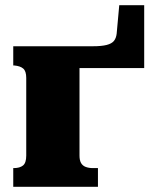

<svg xmlns="http://www.w3.org/2000/svg" viewBox="-20 -719 595 739"><path d="M81 -120V-419Q81 -445 69.5 -455Q58 -465 35 -467H31V-541H286V-120Q286 -102 292 -91.5Q298 -81 310 -76.5Q322 -72 338 -72H357V0H31V-72H33Q56 -72 68.5 -82Q81 -92 81 -120ZM219 -541H338Q371 -541 390.5 -546Q410 -551 418.5 -561.5Q427 -572 429 -589L439 -699H535V-457H219Z"/></svg>

Font: Roboto Serif ExtraBold
Style: Regular
Weight: 800
Designer: Greg Gazdowicz
Foundry: Commercial Type
Version: Version 1.008